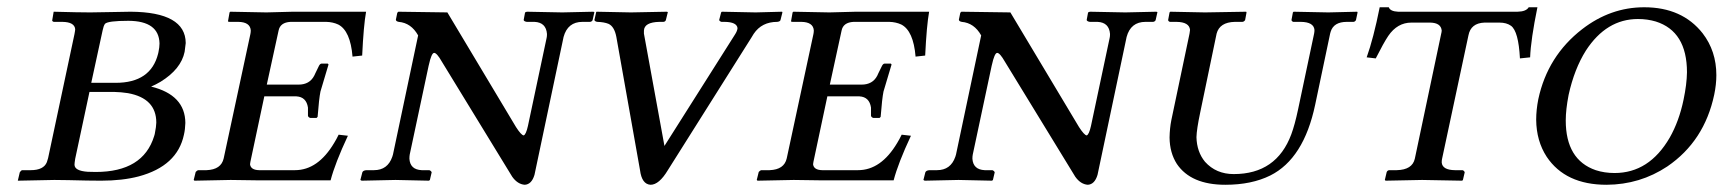

<svg xmlns="http://www.w3.org/2000/svg" viewBox="-20 -494 4722 526"><path d="M261.2 -411.1 230 -267.1H296.9Q393.1 -267.1 413.1 -346.7Q413.6 -349.6 414.1 -351.1Q417 -364.7 417 -375Q415.5 -436.5 332 -437Q275.4 -437 267.6 -428.7Q263.7 -423.3 261.2 -411.1ZM225.1 -242.2 186 -59.1Q184.1 -46.9 184.1 -43Q184.1 -25.9 220.2 -23.4Q230 -22.9 242.2 -22.9Q372.1 -22.9 402.3 -121.1Q404.3 -127 404.8 -131.8Q407.7 -145.5 408.2 -158.2Q408.2 -224.6 330.6 -238.8Q312.5 -241.7 292 -242.2ZM34.2 -22Q37.6 -27.3 41 -27.8H64Q99.6 -27.8 108.4 -49.8Q110.4 -55.2 111.8 -61L184.1 -400.9Q186 -411.1 186 -414.1Q184.1 -433.6 150.9 -434.1H127Q123 -435.5 123 -438L127 -461.9Q196.8 -460 227.1 -460Q239.7 -460 281.7 -460.9Q324.7 -461.9 337.9 -461.9Q488.3 -460.9 488.8 -376Q488.8 -373 485.8 -352.1Q476.1 -304.7 419.9 -270Q406.7 -262.2 394 -256.8Q487.3 -233.9 487.8 -157.2Q487.3 -139.6 483.9 -125Q465.8 -39.1 359.9 -10.7Q315.4 1 256.8 1Q223.1 1 168 -0.5Q138.7 -1 128.9 -1L28.8 1Z M982.9 -461.9Q976.1 -424.3 972.2 -341.8L945.8 -338.9Q939.9 -409.7 906.7 -426.8Q892.1 -433.6 874 -434.1H775.9Q747.6 -432.6 743.2 -410.2L710.9 -262.2H797.9Q828.1 -262.2 840.8 -286.6Q842.3 -290 843.8 -293L854 -314Q856.9 -319.3 860.8 -319.8H877.9Q879.9 -318.4 879.9 -316.9Q858.9 -247.6 857.9 -243.2Q854 -224.1 850.1 -173.8L847.2 -170.9H830.1Q824.7 -172.4 823.7 -176.8V-199.2Q819.3 -228.5 792 -230H704.1L666 -50.8Q666 -49.8 665.5 -47.4Q665 -44.9 665 -43.9Q667 -28.3 689.9 -27.8H788.1Q851.1 -27.8 895.5 -102.5Q901.9 -112.8 907.7 -125L933.1 -122.1Q897.9 -46.9 885.7 0H684.1L611.8 -1L512.7 1L510.7 -1L516.1 -22.9Q520 -27.3 522.9 -27.8H545.9Q585.9 -29.3 592.8 -60.1L666 -400.9Q667 -405.8 667 -411.1Q665 -433.6 632.8 -434.1H608.9Q605.5 -434.1 604.5 -435.5Q604.5 -437 605 -438L608.9 -460L610.8 -461.9L710 -460L782.7 -461.9Z M1523.4 -390.1 1444.3 -15.1Q1436.5 11.2 1417.5 12.2Q1397.9 10.7 1383.3 -9.8L1190.4 -325.2Q1176.8 -349.1 1169.4 -349.1Q1162.1 -349.1 1154.8 -315.9Q1154.3 -314.5 1154.3 -314L1102.5 -70.8Q1101.6 -65.9 1101.6 -59.1Q1103.5 -29.3 1135.3 -27.8H1156.2Q1161.1 -25.9 1162.6 -22L1157.7 -1L1155.3 1Q1154.3 1 1063.5 -1L970.7 1L967.3 -1L972.7 -22Q974.6 -26.9 983.4 -27.8H1004.4Q1042 -27.8 1054.7 -64.5Q1055.7 -68.4 1056.6 -70.8L1125.5 -397Q1106.4 -431.2 1072.3 -434.1Q1064.9 -435.5 1064.5 -439.9L1068.4 -459L1071.3 -461.9L1205.6 -460L1393.6 -146Q1407.7 -124 1414.6 -123Q1420.9 -125 1426.3 -148.9L1477.5 -390.1Q1478.5 -394 1478.5 -400.9Q1476.1 -432.6 1444.3 -434.1H1423.3Q1416 -435.1 1414.6 -439L1418.5 -460L1423.3 -461.9Q1424.3 -461.9 1520.5 -460L1605.5 -461.9L1608.4 -460.9L1603.5 -439Q1602.1 -435.1 1596.7 -434.1H1575.7Q1535.2 -434.1 1523.9 -392.6Q1523.4 -391.1 1523.4 -390.1Z M1993.2 -398.9Q2000 -409.2 2000.5 -417Q1998.5 -433.6 1965.3 -434.1H1956.5Q1951.7 -435.5 1950.2 -439L1955.6 -460L1957.5 -461.9Q1958.5 -461.9 2050.3 -460Q2050.3 -460 2122.6 -461.9L2123.5 -460L2118.2 -439Q2117.2 -435.1 2109.4 -434.1Q2066.9 -434.1 2044.9 -401.4Q2042 -397 2038.6 -391.1L1809.6 -27.8Q1785.6 12.2 1762.2 12.2Q1738.3 10.7 1733.4 -27.8L1668.5 -393.1Q1663.1 -421.4 1647 -428.7Q1634.8 -433.6 1616.2 -434.1Q1609.9 -435.1 1608.4 -439L1613.3 -460.9L1614.3 -461.9Q1615.2 -461.9 1708.5 -460L1807.1 -461.9L1809.6 -460.9L1804.2 -439Q1802.7 -434.6 1797.4 -434.1H1786.1Q1745.1 -433.1 1744.1 -410.2V-401.9L1800.3 -94.2Z M2525.4 -461.9Q2518.6 -424.3 2514.6 -341.8L2488.3 -338.9Q2482.4 -409.7 2449.2 -426.8Q2434.6 -433.6 2416.5 -434.1H2318.4Q2290 -432.6 2285.6 -410.2L2253.4 -262.2H2340.3Q2370.6 -262.2 2383.3 -286.6Q2384.8 -290 2386.2 -293L2396.5 -314Q2399.4 -319.3 2403.3 -319.8H2420.4Q2422.4 -318.4 2422.4 -316.9Q2401.4 -247.6 2400.4 -243.2Q2396.5 -224.1 2392.6 -173.8L2389.6 -170.9H2372.6Q2367.2 -172.4 2366.2 -176.8V-199.2Q2361.8 -228.5 2334.5 -230H2246.6L2208.5 -50.8Q2208.5 -49.8 2208 -47.4Q2207.5 -44.9 2207.5 -43.9Q2209.5 -28.3 2232.4 -27.8H2330.6Q2393.6 -27.8 2438 -102.5Q2444.3 -112.8 2450.2 -125L2475.6 -122.1Q2440.4 -46.9 2428.2 0H2226.6L2154.3 -1L2055.2 1L2053.2 -1L2058.6 -22.9Q2062.5 -27.3 2065.4 -27.8H2088.4Q2128.4 -29.3 2135.3 -60.1L2208.5 -400.9Q2209.5 -405.8 2209.5 -411.1Q2207.5 -433.6 2175.3 -434.1H2151.4Q2147.9 -434.1 2147 -435.5Q2147 -437 2147.5 -438L2151.4 -460L2153.3 -461.9L2252.4 -460L2325.2 -461.9Z M3065.9 -390.1 2986.8 -15.1Q2979 11.2 2960 12.2Q2940.4 10.7 2925.8 -9.8L2732.9 -325.2Q2719.2 -349.1 2711.9 -349.1Q2704.6 -349.1 2697.3 -315.9Q2696.8 -314.5 2696.8 -314L2645 -70.8Q2644 -65.9 2644 -59.1Q2646 -29.3 2677.7 -27.8H2698.7Q2703.6 -25.9 2705.1 -22L2700.2 -1L2697.8 1Q2696.8 1 2606 -1L2513.2 1L2509.8 -1L2515.1 -22Q2517.1 -26.9 2525.9 -27.8H2546.9Q2584.5 -27.8 2597.2 -64.5Q2598.1 -68.4 2599.1 -70.8L2668 -397Q2648.9 -431.2 2614.7 -434.1Q2607.4 -435.5 2606.9 -439.9L2610.8 -459L2613.8 -461.9L2748 -460L2936 -146Q2950.2 -124 2957 -123Q2963.4 -125 2968.8 -148.9L3020 -390.1Q3021 -394 3021 -400.9Q3018.6 -432.6 2986.8 -434.1H2965.8Q2958.5 -435.1 2957 -439L2960.9 -460L2965.8 -461.9Q2966.8 -461.9 3063 -460L3147.9 -461.9L3150.9 -460.9L3146 -439Q3144.5 -435.1 3139.2 -434.1H3118.2Q3077.6 -434.1 3066.4 -392.6Q3065.9 -391.1 3065.9 -390.1Z M3336.9 12.2Q3242.7 12.2 3204.1 -44.9Q3184.6 -75.2 3184.1 -117.2Q3184.6 -143.1 3189 -165L3238.8 -401.9Q3239.7 -406.7 3240.2 -412.1Q3238.3 -433.6 3203.1 -434.1H3185.1Q3180.7 -435.5 3180.2 -439L3184.1 -460L3186 -461.9Q3187 -461.9 3281.2 -460L3394 -461.9L3395 -460L3391.1 -439Q3388.2 -434.6 3383.8 -434.1H3362.8Q3321.3 -433.1 3313 -401.9L3268.1 -186Q3258.3 -139.6 3257.8 -118.2Q3258.8 -78.1 3281.2 -50.8Q3311.5 -17.1 3359.9 -17.1Q3477.1 -17.1 3517.6 -126Q3527.3 -152.3 3536.1 -193.8L3580.1 -401.9Q3581.1 -406.7 3581.1 -412.1Q3579.1 -433.6 3543.9 -434.1H3522.9Q3519 -435.5 3518.1 -439L3522 -460L3523.9 -461.9Q3524.9 -461.9 3619.1 -460L3698.2 -461.9L3699.2 -460L3694.8 -439Q3692.4 -434.6 3688 -434.1H3669.9Q3633.8 -434.1 3625.5 -407.2Q3624.5 -404.3 3624 -401.9L3583 -207Q3551.8 -59.1 3460 -13.2Q3408.7 12.2 3336.9 12.2Z M4087.9 -432.1H4046.9Q4009.3 -430.7 4002.9 -397L3930.7 -59.1Q3929.7 -55.2 3929.7 -48.8Q3931.6 -28.3 3965.8 -27.8H3986.8Q3991.2 -26.4 3992.7 -22L3987.8 -1L3985.8 1Q3984.9 1 3876 -1Q3876 -1 3775.9 1L3773.9 -1L3778.8 -22Q3780.3 -26.9 3785.6 -27.8H3806.6Q3849.1 -28.8 3856 -59.1L3927.7 -398.9Q3929.7 -407.2 3929.7 -410.2Q3927.7 -431.6 3897.9 -432.1H3846.7Q3808.1 -432.1 3783.2 -395.5Q3770.5 -376.5 3749 -334L3724.1 -336.9Q3742.7 -388.7 3759.8 -474.1H3784.7Q3788.6 -462.9 3810.1 -461.9H4137.7Q4161.1 -462.4 4168 -474.1H4191.9Q4173.8 -385.7 4171.9 -336.9L4144 -334Q4140.1 -408.2 4119.6 -423.3Q4107.4 -432.1 4087.9 -432.1Z M4467.3 -441.9Q4380.9 -441.9 4324.7 -355.5Q4293 -305.2 4277.3 -233.9Q4269.5 -193.4 4269.5 -164.1Q4269.5 -56.2 4351.6 -27.8Q4375.5 -20 4403.3 -20Q4498 -20 4554.2 -116.7Q4580.1 -162.1 4592.3 -221.2Q4601.1 -263.2 4601.6 -295.9Q4601.6 -408.2 4516.1 -435.1Q4493.2 -441.9 4467.3 -441.9ZM4676.3 -234.9Q4649.4 -107.4 4547.9 -38.1Q4473.1 11.7 4381.3 12.2Q4268.6 12.2 4217.3 -64.5Q4189 -107.9 4188.5 -166Q4188.5 -192.9 4194.3 -222.2Q4219.7 -340.8 4314.5 -414.1Q4392.1 -474.1 4484.4 -474.1Q4588.4 -474.1 4644.5 -402.8Q4682.1 -354 4682.1 -288.1Q4682.1 -262.7 4676.3 -234.9Z"/></svg>

Font: Linux Libertine Capitals O
Style: Bold Italic Samll Caps
Weight: 400
Italic angle: -12°
Designer: Philipp H. Poll
Foundry: Philipp H. Poll
Version: Version 5.0.4